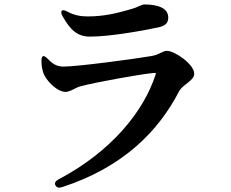

<svg xmlns="http://www.w3.org/2000/svg" viewBox="-20 -791 1040 865"><path d="M174 -538C169 -536 166 -528 167 -514C167 -496 170 -479 175 -463C186 -430 236 -377 276 -377C283 -377 291 -380 299 -383L326 -396C332 -399 338 -401 346 -403C409 -420 613 -457 670 -462C683 -463 684 -463 681 -455C627 -288 481 -108 244 17C229 25 224 35 230 44C235 54 245 57 260 52C536 -38 695 -201 788 -382C796 -395 811 -407 827 -419C840 -430 855 -441 855 -459C855 -501 768 -562 731 -562C722 -562 714 -557 702 -552C693 -547 679 -541 659 -538C584 -525 327 -491 267 -491C234 -491 215 -505 196 -525C185 -536 178 -540 174 -538ZM263 -716C297 -656 329 -626 385 -626C472 -626 615 -651 695 -668C726 -675 738 -688 738 -712C738 -753 695 -771 629 -771C626 -771 623 -770 618 -768C609 -765 603 -762 592 -757C582 -753 568 -749 549 -744C507 -732 449 -717 375 -717C347 -717 316 -721 285 -738C272 -745 263 -747 259 -743C254 -738 255 -730 263 -716Z"/></svg>

Font: 寒蝉锦书宋Pro Soft
Style: Regular
Weight: 700
Designer: 寒蝉锦书宋{Warren} 思源宋体{Ryoko NISHIZUKA 西塚涼子 (kana & ideographs); Frank Grießhammer (Latin, Greek & Cyrillic); Wenlong ZHANG 
Foundry: Adobe & ChillType
Version: Version 2.000;Glyphs 3.1.1 (3135)